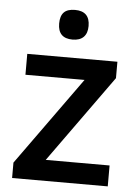

<svg xmlns="http://www.w3.org/2000/svg" viewBox="-53 -790 586 831"><g transform="rotate(5 239.5 -374.5)"><path d="M446.8 0H31.2V-66.9L306.6 -450.2H49.8V-541H441.4V-469.7L169.4 -90.8H446.8ZM175.8 -684.1Q175.8 -716.8 191.2 -732.7Q206.5 -748.5 239.3 -748.5Q303.7 -748.5 303.7 -684.1Q303.7 -652.8 287.4 -636.2Q271 -619.6 239.3 -619.6Q175.8 -619.6 175.8 -684.1Z"/></g></svg>

Font: Viking Open Sans Light
Style: Bold
Weight: 600
Foundry: Ascender Corporation
Version: Version 2.001